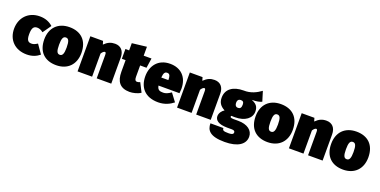

<svg xmlns="http://www.w3.org/2000/svg" viewBox="-16 -1597 5454 2753"><g transform="rotate(20 2710.5 -221.0)"><path d="M297 -557C122 -557 8 -433 8 -264C8 -98 119 22 303 22C387 22 449 -6 498 -46L404 -181C367 -158 346 -148 316 -148C272 -148 238 -163 238 -263C238 -365 266 -392 318 -392C347 -392 377 -381 408 -355L498 -483C447 -529 383 -557 297 -557Z M751 -557C576 -557 467 -446 467 -269C467 -79 579 22 751 22C926 22 1035 -90 1035 -266C1035 -457 923 -557 751 -557ZM751 -400C792 -400 809 -365 809 -266C809 -174 792 -136 751 -136C710 -136 693 -170 693 -269C693 -362 709 -400 751 -400Z M1445 -557C1381 -557 1335 -537 1282 -485L1267 -536H1073V0H1295V-353C1315 -385 1334 -397 1347 -397C1357 -397 1365 -390 1365 -356V0H1587V-398C1587 -500 1532 -557 1445 -557Z M1970 -163C1954 -154 1938 -151 1924 -151C1904 -151 1887 -163 1887 -212V-387H1984L2006 -536H1887V-672L1665 -646V-536H1608V-387H1665V-210C1665 -60 1727 21 1871 22C1922 22 1994 6 2040 -26Z M2558 -273C2558 -456 2447 -557 2286 -557C2099 -557 2009 -422 2009 -268C2009 -103 2102 22 2309 22C2407 22 2484 -17 2538 -60L2448 -180C2402 -148 2366 -133 2331 -133C2278 -133 2244 -141 2233 -206H2553C2556 -227 2558 -256 2558 -273ZM2339 -328H2231C2237 -401 2254 -421 2290 -421C2334 -421 2338 -378 2339 -335Z M2963 -557C2899 -557 2853 -537 2800 -485L2785 -536H2591V0H2813V-353C2833 -385 2852 -397 2865 -397C2875 -397 2883 -390 2883 -356V0H3105V-398C3105 -500 3050 -557 2963 -557Z M3665 -647C3598 -598 3512 -553 3405 -557C3245 -557 3143 -485 3143 -353C3143 -284 3170 -235 3245 -195C3206 -171 3176 -128 3176 -84C3176 -24 3227 24 3366 24H3438C3477 24 3483 43 3483 55C3483 70 3479 93 3407 93C3330 93 3316 82 3316 48H3118C3118 151 3170 230 3399 230C3599 230 3706 155 3706 40C3706 -56 3621 -122 3481 -122H3406C3358 -122 3358 -137 3358 -143C3358 -149 3360 -153 3366 -156C3384 -153 3400 -154 3421 -154C3572 -154 3666 -229 3666 -329C3666 -406 3632 -442 3560 -471C3632 -471 3681 -482 3711 -497ZM3413 -415C3446 -415 3462 -401 3462 -361C3462 -314 3445 -295 3412 -295C3387 -295 3363 -311 3363 -357C3363 -398 3386 -415 3413 -415Z M3976 -557C3801 -557 3692 -446 3692 -269C3692 -79 3804 22 3976 22C4151 22 4260 -90 4260 -266C4260 -457 4148 -557 3976 -557ZM3976 -400C4017 -400 4034 -365 4034 -266C4034 -174 4017 -136 3976 -136C3935 -136 3918 -170 3918 -269C3918 -362 3934 -400 3976 -400Z M4670 -557C4606 -557 4560 -537 4507 -485L4492 -536H4298V0H4520V-353C4540 -385 4559 -397 4572 -397C4582 -397 4590 -390 4590 -356V0H4812V-398C4812 -500 4757 -557 4670 -557Z M5129 -557C4954 -557 4845 -446 4845 -269C4845 -79 4957 22 5129 22C5304 22 5413 -90 5413 -266C5413 -457 5301 -557 5129 -557ZM5129 -400C5170 -400 5187 -365 5187 -266C5187 -174 5170 -136 5129 -136C5088 -136 5071 -170 5071 -269C5071 -362 5087 -400 5129 -400Z"/></g></svg>

Font: Fira Sans Ultra
Style: Regular
Weight: 950
Designer: Carrois Corporate & Edenspiekermann AG
Foundry: Carrois Corporate GbR & Edenspiekermann AG
Version: Version 4.203;PS 004.203;hotconv 1.0.88;makeotf.lib2.5.64775